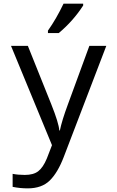

<svg xmlns="http://www.w3.org/2000/svg" viewBox="-20 -786 640 1046"><path d="M40 -536.1H131.8L259.8 -216.8Q299.8 -116.7 303.2 -75.2H306.2Q317.4 -129.9 350.1 -217.8L466.8 -536.1H559.1L327.1 69.8Q294.4 154.8 251 197.5Q207.5 240.2 130.9 240.2Q88.9 240.2 48.8 231.9V161.1Q79.1 167 115.2 167Q162.1 167 188.2 147Q214.4 127 234.9 78.1L263.2 4.9ZM241.2 -619.1Q287.1 -684.1 326.2 -766.1H433.1V-755.9Q378.4 -671.4 300.3 -606H241.2Z"/></svg>

Font: Droid Sans Mono
Style: Regular
Weight: 400
Monospace: yes
Version: Version 1.00 build 112